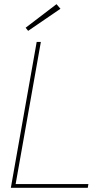

<svg xmlns="http://www.w3.org/2000/svg" viewBox="-20 -901 520 921"><path d="M32 0 156 -700H176L55 -18H404L401 0ZM115 -753 103 -768 251 -881 270 -859Z"/></svg>

Font: DM Sans 9pt Thin
Style: Italic
Weight: 250
Italic angle: -10°
Version: Version 4.004;gftools[0.9.30]